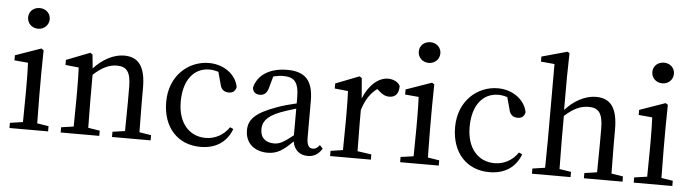

<svg xmlns="http://www.w3.org/2000/svg" viewBox="-49 -1022 4500 1248"><g transform="rotate(5 2201.0 -398.0)"><path d="M168 -659C206 -659 238 -688 238 -727C238 -767 206 -794 168 -794C128 -794 97 -767 97 -727C97 -688 128 -659 168 -659ZM216 -46C215 -102 214 -179 214 -230V-377L216 -523L201 -533L33 -474V-441L122 -433C124 -385 125 -349 125 -288V-230C125 -179 124 -102 123 -46L39 -34V0H291V-34Z M883 -46C882 -101 881 -177 881 -230V-335C881 -476 834 -534 741 -534C673 -534 600 -495 544 -433L535 -523L520 -533L366 -473V-440L453 -431C455 -387 456 -349 456 -287V-230C456 -179 455 -102 454 -46L373 -34V0H625V-34L549 -46C548 -102 547 -179 547 -230V-392C604 -444 651 -465 700 -465C764 -465 791 -431 791 -332V-230C791 -177 790 -101 789 -46L708 -34V0H960V-34Z M1467 -130C1432 -78 1377 -47 1314 -47C1209 -47 1133 -127 1133 -268C1133 -410 1201 -492 1301 -492C1318 -492 1339 -489 1360 -482L1381 -405C1387 -374 1404 -354 1439 -354C1465 -354 1481 -367 1487 -394C1472 -475 1392 -534 1295 -534C1162 -534 1039 -431 1039 -258C1039 -91 1138 14 1286 14C1388 14 1457 -35 1489 -120Z M1885 -114C1824 -66 1799 -50 1760 -50C1709 -50 1671 -76 1671 -135C1671 -175 1688 -218 1784 -255C1808 -264 1846 -277 1885 -288ZM2059 -65C2045 -48 2033 -38 2015 -38C1990 -38 1975 -56 1975 -108V-346C1975 -482 1920 -534 1805 -534C1692 -534 1612 -483 1593 -399C1596 -372 1612 -357 1642 -357C1670 -357 1688 -374 1697 -408L1718 -483C1741 -489 1761 -492 1780 -492C1854 -492 1885 -464 1885 -356V-322C1841 -312 1794 -299 1759 -286C1616 -235 1578 -187 1578 -120C1578 -32 1643 14 1723 14C1789 14 1827 -15 1887 -74C1896 -21 1931 12 1985 12C2023 12 2054 -3 2079 -44Z M2292 -523 2277 -533 2123 -473V-440L2210 -431C2212 -387 2213 -349 2213 -287V-230C2213 -179 2212 -101 2211 -46L2131 -34V0H2397V-34L2306 -47C2305 -103 2304 -179 2304 -230V-316C2325 -383 2354 -428 2399 -461L2412 -449C2433 -430 2454 -418 2480 -418C2524 -418 2542 -447 2542 -493C2529 -519 2497 -534 2463 -534C2402 -534 2339 -481 2303 -391Z M2717 -659C2755 -659 2787 -688 2787 -727C2787 -767 2755 -794 2717 -794C2677 -794 2646 -767 2646 -727C2646 -688 2677 -659 2717 -659ZM2765 -46C2764 -102 2763 -179 2763 -230V-377L2765 -523L2750 -533L2582 -474V-441L2671 -433C2673 -385 2674 -349 2674 -288V-230C2674 -179 2673 -102 2672 -46L2588 -34V0H2840V-34Z M3352 -130C3317 -78 3262 -47 3199 -47C3094 -47 3018 -127 3018 -268C3018 -410 3086 -492 3186 -492C3203 -492 3224 -489 3245 -482L3266 -405C3272 -374 3289 -354 3324 -354C3350 -354 3366 -367 3372 -394C3357 -475 3277 -534 3180 -534C3047 -534 2924 -431 2924 -258C2924 -91 3023 14 3171 14C3273 14 3342 -35 3374 -120Z M3963 -46C3962 -101 3961 -177 3961 -230V-334C3961 -477 3913 -534 3820 -534C3749 -534 3675 -493 3620 -431V-646L3623 -802L3609 -810L3443 -764V-731L3532 -723V-230C3532 -179 3531 -102 3530 -46L3448 -34V0H3700V-34L3624 -46C3623 -102 3622 -179 3622 -230V-392C3682 -447 3729 -465 3779 -465C3841 -465 3871 -433 3871 -332V-230C3871 -177 3870 -101 3869 -46L3787 -34V0H4039V-34Z M4241 -659C4279 -659 4311 -688 4311 -727C4311 -767 4279 -794 4241 -794C4201 -794 4170 -767 4170 -727C4170 -688 4201 -659 4241 -659ZM4289 -46C4288 -102 4287 -179 4287 -230V-377L4289 -523L4274 -533L4106 -474V-441L4195 -433C4197 -385 4198 -349 4198 -288V-230C4198 -179 4197 -102 4196 -46L4112 -34V0H4364V-34Z"/></g></svg>

Font: Source Han Serif JP Medium
Style: Regular
Weight: 500
Designer: Ryoko NISHIZUKA 西塚涼子 (kana & ideographs); Frank Grießhammer (Latin, Greek & Cyrillic); Wenlong ZHANG 张文龙 (bopomofo); San
Foundry: Adobe Systems Incorporated
Version: Version 1.001;PS 1.001;hotconv 16.6.54;makeotf.lib2.5.65590